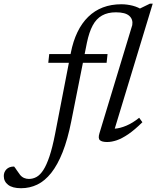

<svg xmlns="http://www.w3.org/2000/svg" viewBox="-195 -740 826 1014"><path d="M60 -408.5 65 -454.5H373L368 -408.5ZM181.5 -100Q162.5 -4 135.8 63.5Q109 131 75.5 173.2Q42 215.5 2 234.8Q-38 254 -83.5 254Q-129 254 -152 236.2Q-175 218.5 -175 189.5Q-175 168.5 -160.8 154Q-146.5 139.5 -120.5 139.5Q-113 148.5 -105.8 160Q-98.5 171.5 -89 183.5Q-79.5 195 -67.5 200Q-55.5 205 -42.5 205Q-21 205 -2 194.5Q17 184 34 157.8Q51 131.5 66.5 85.2Q82 39 96 -33L179 -461Q191 -522.5 214 -570.2Q237 -618 270.8 -651Q304.5 -684 348.5 -700.8Q392.5 -717.5 446 -717.5Q461.5 -717.5 476.5 -715.5Q491.5 -713.5 506 -709.8Q520.5 -706 534 -700Q547.5 -694 560 -686L521.5 -684L596.5 -720.5H611.5L411 -60.5Q438 -62 472 -76.2Q506 -90.5 540 -118L557 -94.5Q516 -54 482.5 -31.2Q449 -8.5 421.8 0.8Q394.5 10 371 10Q343.5 10 332.8 0.5Q322 -9 330 -35.5L503.5 -607.5Q508.5 -637.5 487.8 -656.2Q467 -675 417 -675Q374 -675 343.8 -658Q313.5 -641 294.5 -605.5Q275.5 -570 264 -514.5Z"/></svg>

Font: Newsreader 14pt
Style: Italic
Weight: 400
Italic angle: -17°
Designer: Hugues Gentile
Foundry: Production Type
Version: Version 1.003